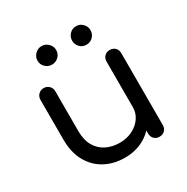

<svg xmlns="http://www.w3.org/2000/svg" viewBox="-171 -900 1023 1051"><g transform="rotate(-30 340.0 -374.0)"><path d="M323 5Q253 5 198 -24.5Q143 -54 111 -111Q79 -168 79 -250V-501Q79 -521 92.5 -534.5Q106 -548 126 -548Q146 -548 159.5 -534.5Q173 -521 173 -501V-250Q173 -192 195 -154.5Q217 -117 254.5 -98.5Q292 -80 339 -80Q384 -80 419.5 -98Q455 -116 476 -146Q497 -176 497 -214H557Q556 -152 525 -102Q494 -52 441.5 -23.5Q389 5 323 5ZM543 0Q523 0 510 -13Q497 -26 497 -47V-501Q497 -522 510 -535Q523 -548 543 -548Q564 -548 577 -535Q590 -522 590 -501V-47Q590 -26 577 -13Q564 0 543 0ZM231 -636Q207 -636 189.5 -653Q172 -670 172 -695Q172 -718 189.5 -735.5Q207 -753 231 -753Q255 -753 272.5 -735.5Q290 -718 290 -695Q290 -670 272.5 -653Q255 -636 231 -636ZM449 -636Q424 -636 407.5 -653Q391 -670 391 -695Q391 -718 407.5 -735.5Q424 -753 449 -753Q473 -753 490 -735.5Q507 -718 507 -695Q507 -670 490 -653Q473 -636 449 -636Z"/></g></svg>

Font: Comfortaa SemiBold
Style: Regular
Weight: 600
Designer: Johan Aakerlund
Foundry: Johan Aakerlund
Version: Version 3.104; ttfautohint (v1.8.1.43-b0c9)